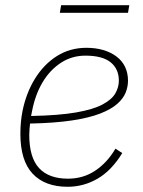

<svg xmlns="http://www.w3.org/2000/svg" viewBox="-20 -703 546 735"><path d="M239 12Q152 12 105 -38Q58 -88 58 -191Q58 -213 60 -235Q62 -257 66 -277Q80 -347 114 -402Q148 -457 198 -488.5Q248 -520 311 -520Q346 -520 375 -511.5Q404 -503 425.5 -487Q447 -471 458.5 -447.5Q470 -424 470 -394Q470 -371 461 -348.5Q452 -326 429 -305.5Q406 -285 364 -268.5Q322 -252 256 -242Q190 -232 95 -230Q94 -222 93 -208.5Q92 -195 92 -187Q92 -100 129.5 -59.5Q167 -19 240 -19Q299 -19 345 -50Q391 -81 422 -134L448 -117Q407 -50 353.5 -19Q300 12 239 12ZM307 -490Q255 -490 213 -462.5Q171 -435 143 -388Q115 -341 103 -279L99 -259Q205 -261 271 -272.5Q337 -284 372.5 -303Q408 -322 421.5 -345.5Q435 -369 435 -394Q435 -439 403.5 -464.5Q372 -490 307 -490ZM209 -654 214 -683H475L470 -654Z"/></svg>

Font: IBM Plex Sans ExtraLight
Style: Italic
Weight: 250
Italic angle: -11.31°
Designer: Mike Abbink, Paul van der Laan, Pieter van Rosmalen
Foundry: Bold Monday
Version: Version 3.201